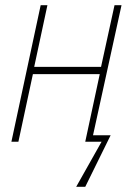

<svg xmlns="http://www.w3.org/2000/svg" viewBox="-20 -547 515 741"><path d="M274 174 372 0H309L365 -261H107L51 0H24L137 -527H163L112 -289H370L422 -527H449L339 -25H407L309 174Z"/></svg>

Font: Noto Sans UI SemiCondensed Thin
Style: Italic
Weight: 250
Width: 4
Italic angle: -12°
Designer: Monotype Design Team
Foundry: Monotype Imaging Inc.
Version: Version 1.901